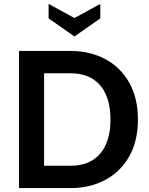

<svg xmlns="http://www.w3.org/2000/svg" viewBox="-20 -960 760 980"><path d="M77 0V-700H339Q439 -700 517 -658.5Q595 -617 639.5 -538.5Q684 -460 684 -350Q684 -240 639.5 -161.5Q595 -83 517 -41.5Q439 0 339 0ZM205 -114H339Q407 -114 452.5 -142.5Q498 -171 521 -224Q544 -277 544 -350Q544 -423 521 -476Q498 -529 452.5 -557.5Q407 -586 339 -586H205ZM228 -940V-866L360 -774L492 -866V-940L360 -868Z"/></svg>

Font: Cabin VF Beta
Style: Regular
Weight: 400
Designer: Pablo Impallari
Foundry: Pablo Impallari. http://www.impallari.com Igino Marini. http://www.ikern.com
Version: Version 2.200